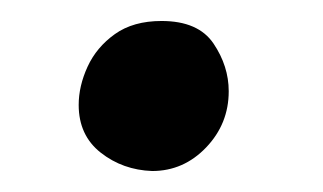

<svg xmlns="http://www.w3.org/2000/svg" viewBox="-20 -143 308 183"><path d="M125 20Q97 19 76 2.5Q55 -14 55 -43Q55 -61 63.5 -79.5Q72 -98 89.5 -110.5Q107 -123 134 -123Q169 -123 183.5 -101.5Q198 -80 198 -56Q198 -25 176.5 -2.5Q155 20 125 20Z"/></svg>

Font: Playpen Sans Medium
Style: Regular
Weight: 500
Designer: Laura Meseguer, Veronika Burian, José Scaglione
Foundry: TypeTogether
Version: Version 1.001